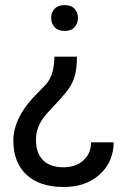

<svg xmlns="http://www.w3.org/2000/svg" viewBox="-20 -558 513 766"><path d="M287.1 -332Q286.6 -280.3 276.6 -249.3Q266.6 -218.3 243.2 -189.5Q219.7 -160.6 174.8 -113.5Q129.9 -66.4 124.5 -18.1L123.5 0Q123.5 53.2 151.9 81.3Q180.2 109.4 233.4 109.4Q282.2 109.4 312.7 81.8Q343.3 54.2 343.3 9.8H433.6Q432.6 88.4 377.7 138.2Q322.8 188 233.4 188Q137.7 188 85.4 138.9Q33.2 89.8 33.2 2.4Q33.2 -82 111.3 -167.5L164.6 -222.7Q196.8 -260.7 196.8 -332ZM291 -486.8Q291 -464.8 277.6 -449.7Q264.2 -434.6 237.8 -434.6Q211.4 -434.6 197.8 -449.7Q184.1 -464.8 184.1 -486.8Q184.1 -508.3 197.8 -522.9Q211.4 -537.6 237.8 -537.6Q264.2 -537.6 277.6 -522.9Q291 -508.3 291 -486.8Z"/></svg>

Font: TypoPRO Roboto
Style: Regular
Weight: 400
Designer: Google
Version: Version 2.136; 2016